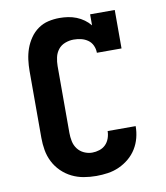

<svg xmlns="http://www.w3.org/2000/svg" viewBox="-84 -813 768 890"><g transform="rotate(-10 300.0 -367.5)"><path d="M298 8Q268 8 239 3Q210 -2 183.5 -15Q157 -28 135.5 -49Q114 -70 100.5 -96.5Q87 -123 82 -152Q77 -181 77 -210V-525Q77 -551 80.5 -578Q84 -605 93 -630Q102 -655 117.5 -677.5Q133 -700 155 -715.5Q177 -731 203 -737Q229 -743 256 -743Q276 -743 296 -740Q316 -737 335 -729.5Q354 -722 370.5 -710Q387 -698 399 -683V-735H515V-554H399Q399 -572 391.5 -588.5Q384 -605 369.5 -615Q355 -625 338 -629Q321 -633 303 -633Q283 -633 263 -625.5Q243 -618 230.5 -602Q218 -586 213.5 -565.5Q209 -545 209 -525V-210Q209 -191 213 -171Q217 -151 229 -135Q241 -119 259.5 -110.5Q278 -102 298 -102Q315 -102 332 -107.5Q349 -113 361 -125Q373 -137 379 -154Q385 -171 385 -188Q385 -188 385 -188Q385 -188 385 -188H517Q517 -188 517 -188Q517 -188 517 -188Q517 -160 510 -133Q503 -106 488.5 -82.5Q474 -59 452.5 -41Q431 -23 405.5 -11.5Q380 0 352.5 4Q325 8 298 8Z"/></g></svg>

Font: Iosevka Slab XBdEx
Style: Regular
Weight: 800
Width: 7
Monospace: yes
Designer: Belleve Invis
Foundry: Belleve Invis
Version: Version 11.1.0; ttfautohint (v1.8.3)